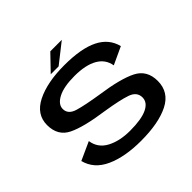

<svg xmlns="http://www.w3.org/2000/svg" viewBox="-174 -883 1068 1068"><g transform="rotate(-45 360.0 -349.0)"><path d="M360.5 5Q234.5 5 150.8 -33Q67 -71 46.5 -151L154.5 -200Q163.5 -138 219.8 -108Q276 -78 358 -78Q447.5 -78 492.5 -99.8Q537.5 -121.5 537.5 -160.5Q537.5 -204.5 488.5 -221.5Q439.5 -238.5 335.5 -255Q189 -275.5 121 -309Q53 -342.5 53 -427Q53 -510.5 137.2 -552.8Q221.5 -595 356.5 -595Q489 -595 562.2 -558.5Q635.5 -522 654 -447.5L550.5 -399.5Q541.5 -455 491.2 -483.8Q441 -512.5 354 -512.5Q269.5 -512.5 223.8 -488.5Q178 -464.5 178 -428.5Q178 -386.5 229.5 -371.2Q281 -356 380 -340.5Q524.5 -320 593.5 -285Q662.5 -250 662.5 -165.5Q662.5 -77 581.2 -36Q500 5 360.5 5ZM267.5 -612.5 356 -704.5H446.5L329.5 -612.5Z"/></g></svg>

Font: Anybody ExtraExpanded Medium
Style: Regular
Weight: 500
Width: 8
Designer: Tyler Finck
Foundry: Etcetera Type Company
Version: Version 1.010; ttfautohint (v1.8.3) -l 8 -r 50 -G 200 -x 14 